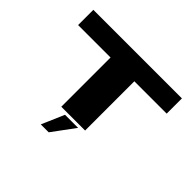

<svg xmlns="http://www.w3.org/2000/svg" viewBox="-183 -948 1421 1421"><g transform="rotate(45 527.0 -237.5)"><path d="M402 0V-515.5H62.5V-675H989.5V-515.5H651V0ZM387 199.7 463.4 22.6H600.4L469.8 199.7Z"/></g></svg>

Font: Anybody UltraExpanded ExtraBold
Style: Regular
Weight: 800
Width: 9
Designer: Tyler Finck
Foundry: Etcetera Type Company
Version: Version 1.010; ttfautohint (v1.8.3) -l 8 -r 50 -G 200 -x 14 